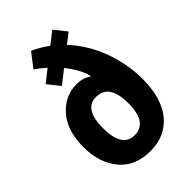

<svg xmlns="http://www.w3.org/2000/svg" viewBox="-229 -857 959 959"><g transform="rotate(-45 250.0 -378.0)"><path d="M248 10Q354 10 414.5 -64Q475 -138 475 -273Q475 -378 437.5 -480.5Q400 -583 328 -660L381 -702L330 -766L266 -716Q226 -746 180 -766L123 -692Q151 -673 179 -648L114 -597L165 -533L236 -589Q259 -561 276.5 -530Q294 -499 302 -467L299 -465Q269 -488 223 -488Q141 -488 83 -423Q25 -358 25 -241Q25 -130 83 -60Q141 10 248 10ZM161 -239Q161 -374 247 -374Q339 -374 339 -237Q339 -102 248 -102Q161 -102 161 -239Z"/></g></svg>

Font: Noto Sans Mono UI Condensed ExtraBold
Style: Regular
Weight: 800
Width: 3
Designer: Monotype Design team
Foundry: Monotype Imaging Inc.
Version: 1.000